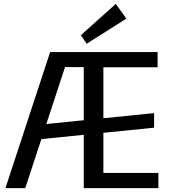

<svg xmlns="http://www.w3.org/2000/svg" viewBox="-20 -968 877 988"><path d="M238 -700H340L110 0H8ZM171 -325 773 -386V-311L171 -250ZM411 -700H791V-622H491L512 -681V-19L491 -78H795V0H411ZM491 -700V-622L298 -623L299 -700ZM630 -872 426 -743 396 -787 576 -948Z"/></svg>

Font: Pathway Extreme SemiCondensed Medium
Style: Regular
Weight: 500
Width: 4
Version: Version 1.001;gftools[0.9.26]